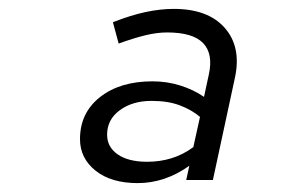

<svg xmlns="http://www.w3.org/2000/svg" viewBox="-20 -731 640 432"><path d="M290 -319Q230 -319 195 -347Q160 -375 160 -418Q160 -477 205 -512.5Q250 -548 323 -548Q356 -548 386 -538.5Q416 -529 439 -513L450 -564Q460 -610 437 -634Q414 -658 356 -658Q333 -658 306.5 -651.5Q280 -645 247 -633L234 -681Q275 -697 308 -704Q341 -711 371 -711Q448 -711 485.5 -668.5Q523 -626 509 -558L459 -326H399L406 -358Q351 -319 290 -319ZM311 -367Q340 -367 366 -375Q392 -383 415 -400L430 -468Q411 -484 384.5 -494Q358 -504 321 -504Q278 -504 249.5 -483Q221 -462 221 -428Q221 -400 245 -383.5Q269 -367 311 -367Z"/></svg>

Font: Red Hat Mono
Style: Italic
Weight: 300
Italic angle: -12°
Monospace: yes
Designer: Pentagram, MCKL
Foundry: Pentagram, MCKL
Version: Version 1.023